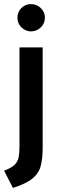

<svg xmlns="http://www.w3.org/2000/svg" viewBox="-22 -716 293 936"><path d="M129 -563Q112 -563 96.5 -572Q81 -581 72 -596Q63 -611 63 -630Q63 -657 82 -676.5Q101 -696 129 -696Q157 -696 177 -676.5Q197 -657 197 -630Q197 -602 177 -582.5Q157 -563 129 -563ZM186 -485V4Q186 57 176.5 93Q167 129 136 154.5Q105 180 41 200L-2 116Q33 103 49 87.5Q65 72 69 50.5Q73 29 73 -3V-485Z"/></svg>

Font: Catamaran Thin SemiBold
Style: Regular
Weight: 600
Version: Version 2.000